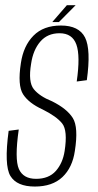

<svg xmlns="http://www.w3.org/2000/svg" viewBox="-20 -698 370 722"><path d="M111 3.5Q177 3.5 214.8 -32.2Q252.5 -68 261.5 -130.5Q275.5 -219.5 253.8 -254.2Q232 -289 176 -317Q128.5 -336 107 -362.8Q85.5 -389.5 97 -458.5Q104.5 -510 131.5 -541.5Q158.5 -573 204 -573Q252 -573 267.2 -530.5Q282.5 -488 268.5 -391.5L306.5 -396.5Q322.5 -512 299.8 -557Q277 -602 209 -602Q143.5 -602 105.8 -563.8Q68 -525.5 58.5 -460.5Q45.5 -376.5 67 -343.2Q88.5 -310 140 -286.5Q192.5 -260.5 213.8 -233.8Q235 -207 223 -130Q216 -84.5 189.8 -55Q163.5 -25.5 115.5 -25.5Q67.5 -25.5 51 -62.5Q34.5 -99.5 50.5 -211L12.5 -206Q-5 -76 19.2 -36.2Q43.5 3.5 111 3.5ZM176.5 -615H201.5L264.5 -678.5H231.5Z"/></svg>

Font: Anybody Condensed ExtraLight
Style: Italic
Weight: 250
Width: 3
Italic angle: -10°
Version: Version 1.113;gftools[0.9.25]